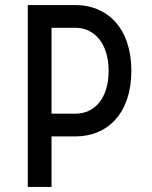

<svg xmlns="http://www.w3.org/2000/svg" viewBox="-20 -540 600 760"><path d="M279 -90H184V-430H279C353 -430 410 -368 410 -260C410 -149 353 -90 279 -90ZM90 200H184V0H279C407 0 500 -93 500 -260C500 -428 405 -520 279 -520H90Z"/></svg>

Font: Grotesk 02 Mince
Style: Bold
Weight: 400
Designer: Frank Adebiaye, contributions by Jérémy Landes, Ariel Martín Pérez
Foundry: Velvetyne Type Foundry
Version: Version 3.000;Glyphs 3.1.2 (3150)